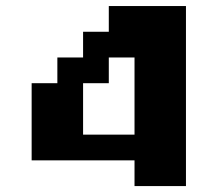

<svg xmlns="http://www.w3.org/2000/svg" viewBox="-20 -628 734 648"><path d="M260.4 -173.6H434V-434H347.2V-347.2H260.4ZM434 0V-86.8H86.8V-347.2H173.6V-434H260.4V-520.8H347.2V-607.6H607.6V0Z"/></svg>

Font: 8-bit Operator+ 8
Style: Bold
Weight: 700
Designer: GrandChaos9000
Version: Version 1.3.0 - August 1, 2014